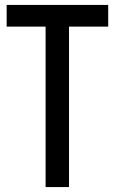

<svg xmlns="http://www.w3.org/2000/svg" viewBox="-20 -759 466 779"><path d="M165 0H260V-651H419V-739H7V-651H165Z"/></svg>

Font: Involve Medium
Style: Regular
Weight: 500
Designer: Stefan Peev
Foundry: Context Ltd.
Version: Version 1.001